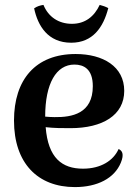

<svg xmlns="http://www.w3.org/2000/svg" viewBox="-20 -748 562 782"><path d="M270 -574C358 -574 401 -637 421 -715C410 -721 398 -725 386 -728C364 -681 327 -651 273 -651C219 -651 177 -679 157 -728C144 -726 132 -723 119 -714C134 -643 175 -574 270 -574ZM463 -141C442 -94 391 -61 318 -61C233 -61 176 -104 166 -230C201 -226 234 -226 267 -226C398 -226 486 -279 486 -378C486 -477 400 -528 288 -528C125 -528 37 -424 37 -257C37 -83 134 14 285 14C377 14 446 -22 472 -85C487 -121 477 -135 463 -141ZM283 -485C321 -485 358 -467 358 -397C358 -285 273 -270 202 -271C189 -271 176 -272 164 -273C164 -408 209 -485 283 -485Z"/></svg>

Font: Arima Koshi ExtraBold
Style: Regular
Weight: 800
Designer: Joana Correia and Natanael Gama
Foundry: NDISCOVER
Version: Version 1.019;PS 001.019;hotconv 1.0.88;makeotf.lib2.5.64775